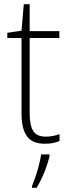

<svg xmlns="http://www.w3.org/2000/svg" viewBox="-20 -678 328 919"><path d="M199 -24Q218 -24 235 -27.5Q252 -31 265 -36V-3Q251 3 234 6.5Q217 10 194 10Q134 10 108.5 -26.5Q83 -63 83 -133V-496H15V-521L83 -531L94 -658H122V-529H264V-496H122V-135Q122 -80 138.5 -52Q155 -24 199 -24ZM217 69Q209 105 192.5 146Q176 187 155 221H133V213Q140 196 149.5 168.5Q159 141 166.5 111.5Q174 82 177 61H217Z"/></svg>

Font: Noto Sans Telugu SemiCondensed ExtraLight
Style: Regular
Weight: 200
Width: 4
Designer: Jelle Bosma - Monotype Design Team
Foundry: Monotype Imaging Inc.
Version: Version 2.005; ttfautohint (v1.8.4.7-5d5b)